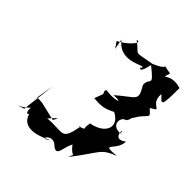

<svg xmlns="http://www.w3.org/2000/svg" viewBox="-173 -703 849 849"><g transform="rotate(45 252.0 -278.5)"><path d="M253 -266C303 -262 318 -265 358 -285C424 -253 401 -188 319 -174C306 -118 338 -72 412 -150C335 -158 269 -114 299 -134C279 -27 267 -64 172 -56C154 -41 227 -121 191 -68C71 -96 119 -87 72 -90L86 -172L67 -14L28 -2C80 -17 117 -75 105 -76C72 -54 84 9 99 -13C122 67 225 14 247 2C195 46 236 -37 279 9C318 39 309 -18 330 -53C369 0 371 -45 355 0C447 -118 427 -125 504 -156C403 -147 488 -169 488 -229C426 -182 442 -288 445 -237C381 -235 397 -296 421 -296C443 -328 414 -295 451 -349C483 -389 491 -377 457 -409C518 -441 444 -415 450 -489C483 -454 488 -445 488 -564C408 -589 395 -520 413 -580C339 -592 415 -592 327 -555C219 -537 268 -534 203 -581C240 -591 183 -531 144 -515L164 -485L155 -534C223 -446 321 -543 305 -506C294 -520 310 -464 327 -547C411 -481 359 -507 364 -459C404 -392 383 -405 304 -336C376 -339 311 -319 268 -330L262 -323L268 -306Z"/></g></svg>

Font: Charger Distortion
Style: 2It
Weight: 400
Designer: Jasper
Foundry: Cannot Into Space Fonts
Version: Version 0.98